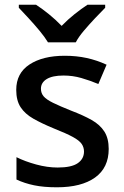

<svg xmlns="http://www.w3.org/2000/svg" viewBox="-20 -786 525 816"><path d="M442 -153Q442 -73 384 -31.5Q326 10 222 10Q166 10 125 1.5Q84 -7 50 -23V-118Q86 -100 133.5 -87Q181 -74 225 -74Q284 -74 310.5 -92.5Q337 -111 337 -142Q337 -160 327 -174.5Q317 -189 289.5 -204Q262 -219 209 -240Q158 -261 122 -281.5Q86 -302 67.5 -330.5Q49 -359 49 -404Q49 -475 105.5 -512Q162 -549 255 -549Q305 -549 348.5 -539.5Q392 -530 433 -511L398 -429Q362 -444 325.5 -454.5Q289 -465 250 -465Q203 -465 178.5 -450Q154 -435 154 -409Q154 -390 165.5 -376.5Q177 -363 205.5 -349Q234 -335 284 -315Q334 -296 369.5 -276Q405 -256 423.5 -227Q442 -198 442 -153ZM184 -606Q170 -629 148 -655.5Q126 -682 102 -708Q78 -734 60 -753V-766H133Q159 -749 187.5 -726Q216 -703 242 -676Q268 -703 297 -726Q326 -749 352 -766H427V-753Q408 -734 383.5 -708Q359 -682 336.5 -655.5Q314 -629 302 -606Z"/></svg>

Font: Noto Sans NKo Unjoined Medium
Style: Regular
Weight: 500
Designer: Monotype Design Team
Foundry: Monotype Imaging Inc.
Version: Version 2.004